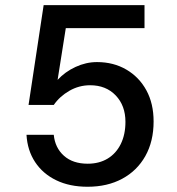

<svg xmlns="http://www.w3.org/2000/svg" viewBox="-20 -718 690 750"><path d="M322 11.5Q252 11.5 199.8 -13.8Q147.5 -39 117.2 -84.8Q87 -130.5 83.5 -191.5H190Q195 -140.5 229.8 -109.5Q264.5 -78.5 322.5 -78.5Q367.5 -78.5 400.5 -98.5Q433.5 -118.5 451.8 -155.5Q470 -192.5 470 -242Q470 -305.5 432 -345.2Q394 -385 332 -385Q288.5 -385 250.8 -363.2Q213 -341.5 190 -308H91.5L150.5 -698H544.5V-608H237L205 -406Q234 -437.5 275 -456.5Q316 -475.5 359 -475.5Q423.5 -475.5 473.5 -446.2Q523.5 -417 551.8 -365.2Q580 -313.5 580 -243.5Q580 -166 547.8 -108.5Q515.5 -51 457.5 -19.8Q399.5 11.5 322 11.5Z"/></svg>

Font: Azeret Mono Thin
Style: Regular
Weight: 100
Designer: Martin Vácha
Foundry: Displaay
Version: Version 1.002